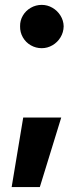

<svg xmlns="http://www.w3.org/2000/svg" viewBox="-20 -551 328 779"><path d="M141.6 208H27.3L74.2 -74.2H228.5ZM61.5 -444.3Q61 -467.8 72.8 -487.8Q84.5 -507.8 105 -519.5Q125.5 -531.2 149.4 -531.2Q172.4 -531.2 192.6 -519.5Q212.9 -507.8 225.3 -487.8Q237.8 -467.8 238.3 -444.3Q237.8 -419.9 225.6 -399.7Q213.4 -379.4 192.9 -367.4Q172.4 -355.5 149.4 -355.5Q125.5 -355.5 105 -367.2Q84.5 -378.9 72.8 -399.4Q61 -419.9 61.5 -444.3Z"/></svg>

Font: Pretendard JP ExtraBold
Style: Regular
Weight: 800
Designer: Base glyphs from Inter by Rasmus Andersson; Hangeul glyphs from Noto Sans CJK(Source Han Sans) by Jang Soo-young and Kan
Foundry: Kil Hyung-jin
Version: Version 1.309